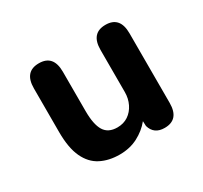

<svg xmlns="http://www.w3.org/2000/svg" viewBox="-109 -630 837 790"><g transform="rotate(-30 309.5 -235.0)"><path d="M152.5 -481Q221 -481 221 -401.5V-214.5Q221 -151 239.5 -120.8Q258 -90.5 301.5 -90.5Q331 -90.5 353 -105.2Q375 -120 387.5 -145.5Q400 -171 400 -201.5V-401.5Q400 -481 469 -481Q537.5 -481 537.5 -401.5V-70.5Q537.5 8.5 469 8.5Q418.5 8.5 405.5 -37L404.5 -60.5Q379 -29 340.8 -9Q302.5 11 254 11Q203 11 164.5 -8.8Q126 -28.5 104.8 -73.5Q83.5 -118.5 83.5 -194V-401.5Q83.5 -481 152.5 -481Z"/></g></svg>

Font: Sono ExtraLight Monospace SemiBold
Style: Regular
Weight: 600
Version: Version 2.112